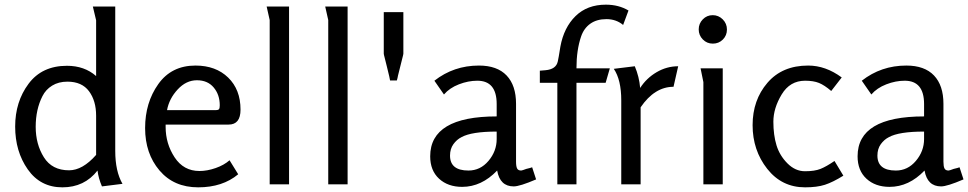

<svg xmlns="http://www.w3.org/2000/svg" viewBox="-20 -790 4150 823"><path d="M267 -508Q342 -508 392 -464V-703L378 -762H474V-143Q474 -56 505 -2L417 9Q402 -26 398 -59Q342 13 247.5 13Q153 13 99 -64Q45 -141 45 -247.5Q45 -354 102.5 -431Q160 -508 267 -508ZM276 -60Q334 -60 392 -126V-294Q392 -358 361.5 -399Q331 -440 269 -440Q231 -440 203.5 -423Q176 -406 162 -378Q133 -321 133 -246.5Q133 -172 168 -116Q203 -60 276 -60Z M818 -509Q905 -509 958 -457.5Q1011 -406 1011 -320Q1011 -256 960 -256H690V-246Q690 -174 728.5 -115.5Q767 -57 835 -57Q868 -57 904 -69.5Q940 -82 964 -103L1001 -43Q934 13 829.5 13Q725 13 663.5 -59.5Q602 -132 602 -241Q602 -350 658.5 -429.5Q715 -509 818 -509ZM696 -318H905Q916 -318 919 -322.5Q922 -327 922 -339Q922 -384 896 -415Q870 -446 824 -446Q778 -446 741.5 -406.5Q705 -367 696 -318Z M1136 -704 1123 -762H1219V0H1136Z M1387 -704 1374 -762H1470V0H1387Z M1625 -560V-738H1709V-560Q1709 -557 1705 -542L1686 -466Q1685 -461 1684 -456Q1683 -451 1682 -448.5Q1681 -446 1681 -445H1652Q1652 -450 1638 -506L1629 -542Q1625 -557 1625 -560Z M2278 -21Q2208 9 2182 9Q2123 9 2111 -59Q2044 11 1961 11Q1900 11 1862 -24Q1824 -59 1824 -120Q1824 -291 2109 -291V-344Q2109 -444 2026 -444Q1987 -444 1947 -428.5Q1907 -413 1883 -385L1842 -444Q1925 -509 2033 -509Q2111 -509 2151.5 -466.5Q2192 -424 2192 -345V-97Q2192 -77 2196.5 -68Q2201 -59 2214 -59L2222 -61L2236 -66L2252 -70Q2260 -72 2261 -73ZM1909 -123Q1909 -59 1988 -59Q2039 -59 2074 -100.5Q2109 -142 2109 -194V-226Q2001 -226 1958 -202Q1938 -192 1923.5 -172Q1909 -152 1909 -123Z M2369 -435H2294V-487L2318 -489Q2364 -493 2371 -527Q2374 -539 2382 -590Q2397 -672 2447 -721Q2497 -770 2577 -770Q2632 -770 2674 -745L2651 -683Q2621 -708 2579.5 -708Q2538 -708 2510.5 -688.5Q2483 -669 2471 -634Q2451 -576 2451 -497H2594L2576 -435H2451V0H2369Z M2611 -495 2701 -506Q2720 -461 2724 -413Q2751 -455 2794.5 -480.5Q2838 -506 2887 -506L2867 -418Q2786 -418 2726 -330V0H2643V-360Q2643 -448 2611 -495Z M2992.5 -621Q2975 -639 2975 -664Q2975 -689 2992.5 -707Q3010 -725 3035 -725Q3060 -725 3078 -707Q3096 -689 3096 -663.5Q3096 -638 3078.5 -620.5Q3061 -603 3035.5 -603Q3010 -603 2992.5 -621ZM2995 -438 2983 -497H3078V0H2995Z M3444 -509Q3519 -509 3588 -458L3543 -400Q3514 -425 3490.5 -434.5Q3467 -444 3431 -444Q3366 -444 3330.5 -385Q3295 -326 3295 -268.5Q3295 -211 3308.5 -167Q3322 -123 3355.5 -89.5Q3389 -56 3430.5 -56Q3472 -56 3497 -66Q3522 -76 3557 -100L3595 -37Q3550 -9 3516 2Q3482 13 3431 13Q3331 13 3268.5 -66.5Q3206 -146 3206 -253.5Q3206 -361 3269.5 -435Q3333 -509 3444 -509Z M4110 -21Q4040 9 4014 9Q3955 9 3943 -59Q3876 11 3793 11Q3732 11 3694 -24Q3656 -59 3656 -120Q3656 -291 3941 -291V-344Q3941 -444 3858 -444Q3819 -444 3779 -428.5Q3739 -413 3715 -385L3674 -444Q3757 -509 3865 -509Q3943 -509 3983.5 -466.5Q4024 -424 4024 -345V-97Q4024 -77 4028.5 -68Q4033 -59 4046 -59L4054 -61L4068 -66L4084 -70Q4092 -72 4093 -73ZM3741 -123Q3741 -59 3820 -59Q3871 -59 3906 -100.5Q3941 -142 3941 -194V-226Q3833 -226 3790 -202Q3770 -192 3755.5 -172Q3741 -152 3741 -123Z"/></svg>

Font: Rosario
Style: Regular
Weight: 400
Designer: Hector Gatti
Foundry: Omnibus-Type
Version: Version 1.002